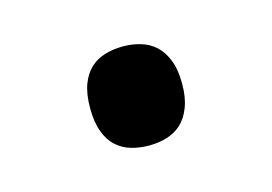

<svg xmlns="http://www.w3.org/2000/svg" viewBox="-37 -188 360 254"><g transform="rotate(-15 143.0 -61.0)"><path d="M80.1 -61Q80.1 -80.6 85 -93.5Q89.8 -106.4 98.4 -114.3Q106.9 -122.1 118.4 -125.5Q129.9 -128.9 143.1 -128.9Q155.8 -128.9 167.2 -125.5Q178.7 -122.1 187.3 -114.3Q195.8 -106.4 200.9 -93.5Q206.1 -80.6 206.1 -61Q206.1 -42 200.9 -28.8Q195.8 -15.6 187.3 -7.8Q178.7 0 167.2 3.4Q155.8 6.8 143.1 6.8Q129.9 6.8 118.4 3.4Q106.9 0 98.4 -7.8Q89.8 -15.6 85 -28.8Q80.1 -42 80.1 -61Z"/></g></svg>

Font: Fasthand
Style: Regular
Weight: 400
Designer: Danh Hong
Foundry: Danh Hong
Version: Version 1.01 May 24, 2012, initial release